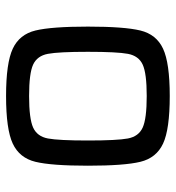

<svg xmlns="http://www.w3.org/2000/svg" viewBox="6 -564 566 617"><g transform="rotate(-90 288.5 -255.0)"><path d="M65 -255Q65 -372 77.5 -423.5Q90 -475 136 -496.5Q182 -518 289 -518Q395 -518 441 -496.5Q487 -475 499.5 -423.5Q512 -372 512 -255Q512 -138 499.5 -86.5Q487 -35 441 -13.5Q395 8 289 8Q182 8 136 -13.5Q90 -35 77.5 -86.5Q65 -138 65 -255ZM431 -255Q431 -349 424.5 -383.5Q418 -418 390 -431Q362 -444 289 -444Q216 -444 187.5 -431Q159 -418 152.5 -383.5Q146 -349 146 -255Q146 -161 152.5 -126.5Q159 -92 187.5 -79Q216 -66 289 -66Q362 -66 390 -79Q418 -92 424.5 -126.5Q431 -161 431 -255Z"/></g></svg>

Font: Source Han Sans & Saira Hybrid
Style: Regular
Weight: 400
Designer: Ryoko NISHIZUKA 西塚涼子 (kana & ideographs); Paul D. Hunt (Latin, Greek & Cyrillic); Wenlong ZHANG 张文龙 (bopomofo); Sandoll 
Foundry: Adobe Systems Incorporated
Version: Version 1.00;August 2, 2021;FontCreator 13.0.0.2675 64-bit